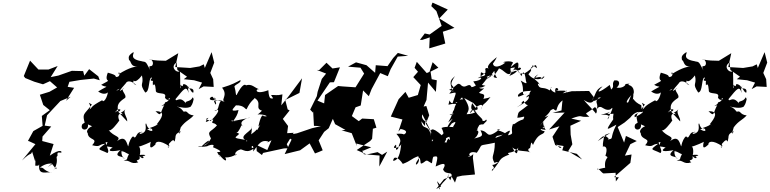

<svg xmlns="http://www.w3.org/2000/svg" viewBox="-20 -1186 5890 1469"><path d="M409 108C434 66 351 155 399 105C433 30 400 19 420 7C418 -23 421 -20 448 -18C457 -24 444 -54 361 5L390 -84L303 -107L312 -237L297 -132L372 -218L322 -225L340 -304L442 -413L521 -446L484 -414L547 -514L496 -522L486 -536L489 -496L511 -560L595 -574L698 -585L743 -572L732 -602L662 -657L625 -607L616 -642L534 -644L532 -645L427 -608L368 -596L421 -681L351 -654H274L210 -722L162 -604L173 -589L242 -561L309 -541L362 -565L417 -517L359 -484L285 -461L311 -383L361 -343L300 -299L306 -223L235 -183L194 -108L206 -104L251 -83L148 42C228 -36 211 13 230 -35C218 -44 227 -20 249 49C259 -6 243 95 254 82C315 77 252 91 280 73C269 169 348 118 377 138C298 112 326 96 285 96C336 58 368 68 378 63L345 93L379 69Z M881 -349C929 -356 874 -319 885 -335C871 -384 889 -405 937 -437C955 -461 892 -500 931 -514C873 -466 899 -500 941 -547C955 -575 991 -565 1024 -534C953 -560 1066 -610 1015 -602C987 -569 1010 -535 1066 -609C1084 -530 1040 -555 1091 -478C1127 -485 1114 -574 1136 -592C1165 -596 1089 -559 1178 -568C1166 -580 1144 -595 1150 -533C1171 -561 1170 -498 1172 -497C1166 -455 1262 -490 1242 -441C1249 -417 1284 -417 1269 -430C1301 -452 1261 -402 1214 -374C1310 -399 1237 -427 1239 -386C1201 -319 1218 -288 1170 -335C1252 -337 1218 -282 1178 -234C1210 -257 1180 -188 1199 -250C1177 -248 1217 -236 1126 -207C1154 -202 1158 -164 1105 -198C1167 -211 1118 -170 1099 -240C1079 -248 1127 -170 1046 -160C1050 -161 1064 -190 1070 -172C1018 -191 1026 -108 999 -143C986 -138 967 -103 961 -66C951 -80 944 -160 876 -106C913 -147 851 -136 811 -192C826 -172 879 -244 893 -264C882 -285 877 -328 920 -311C894 -345 892 -301 941 -351C915 -326 958 -286 953 -257L878 -338L858 -325ZM1386 -580 1465 -572 1526 -554 1500 -504 1538 -525 1615 -521 1611 -580 1589 -628 1619 -707 1599 -787 1547 -666 1539 -694 1507 -678 1435 -666 1321 -673 1344 -779 1249 -721C1142 -722 1157 -730 1121 -730C1151 -741 1164 -678 1130 -680C1121 -680 1119 -673 1131 -647C1097 -705 1104 -717 1060 -715C1084 -716 1070 -715 1043 -722C965 -742 1013 -781 1000 -787C956 -758 965 -747 967 -726C986 -722 975 -663 1044 -683C1012 -674 976 -674 887 -618C887 -660 912 -599 871 -597C853 -603 887 -608 805 -630C768 -538 858 -594 754 -537C798 -509 824 -543 731 -486C774 -455 807 -470 819 -497C827 -469 778 -447 894 -507C879 -482 838 -498 811 -516C804 -425 766 -396 763 -420C667 -368 690 -367 665 -348C688 -387 630 -418 683 -386C620 -301 606 -323 632 -233C648 -267 638 -253 610 -236C585 -185 661 -178 653 -234C616 -235 625 -148 651 -235C760 -189 675 -208 716 -224C662 -228 633 -179 651 -169C653 -108 739 -134 685 -75C754 -57 729 -82 785 -86C713 -33 735 -49 802 -15C825 -37 778 -76 789 -122C745 -112 812 -114 802 -180C736 -100 786 -94 803 -99C782 -50 795 -73 842 -57C815 -43 793 -17 902 -37C834 21 933 5 931 29C897 0 910 -58 921 -20C912 -45 977 13 970 -15C919 87 997 2 926 46C976 32 976 77 1038 56C1002 28 1061 52 1047 11C1091 -4 1086 48 1048 10C1104 9 1111 -7 1041 0C1055 21 1059 -66 1040 -64C1059 -66 1147 -104 1134 -103C1117 -34 1147 -60 1169 -80C1167 -103 1200 -119 1277 -66C1251 -122 1304 -106 1270 -109C1314 -106 1229 -147 1268 -67C1272 -33 1250 -69 1284 -98C1324 -144 1311 -64 1322 -131C1322 -177 1357 -166 1367 -190C1338 -131 1355 -184 1363 -212C1402 -264 1426 -264 1462 -303C1406 -309 1420 -343 1386 -331C1337 -395 1313 -355 1337 -370C1355 -367 1409 -352 1439 -370C1458 -397 1455 -405 1467 -448C1453 -406 1466 -435 1453 -441C1437 -398 1377 -423 1411 -382C1357 -468 1327 -396 1323 -428C1390 -510 1406 -533 1423 -475C1412 -562 1413 -494 1440 -539C1408 -490 1389 -534 1390 -512C1429 -506 1466 -520 1460 -479C1442 -467 1429 -540 1383 -543C1373 -495 1353 -576 1364 -511C1354 -513 1362 -544 1357 -641C1325 -624 1281 -680 1331 -707L1337 -651L1411 -599Z M1754 -256C1752 -286 1746 -251 1791 -260C1735 -250 1792 -272 1805 -344C1730 -328 1766 -356 1785 -380C1851 -383 1859 -343 1867 -351C1898 -419 1932 -430 1927 -437C1991 -397 1924 -358 1985 -339C2032 -392 1970 -319 1950 -310C1990 -317 2054 -289 1998 -297C1990 -314 1973 -297 1957 -218C1978 -232 1983 -255 1948 -191C1927 -208 1950 -140 1944 -194C1905 -153 1867 -149 1870 -102C1847 -125 1908 -83 1907 -219C1921 -188 1802 -147 1856 -116C1749 -133 1783 -131 1810 -162C1763 -196 1747 -156 1800 -177C1835 -226 1819 -238 1843 -217C1788 -259 1890 -290 1892 -285L1730 -253ZM1984 0 1993 -16 2150 -50 2160 -51H2189L2174 -83L2227 -170L2177 -167L2184 -222L2144 -276L2196 -341L2181 -349L2161 -427L2160 -420L2271 -475L2291 -587L2191 -453L2132 -380L2141 -464C2098 -453 2085 -461 2054 -459C2084 -397 2088 -480 2067 -432C2060 -438 2038 -412 2033 -496C1925 -455 1933 -511 1964 -503C1928 -513 1908 -548 1862 -533C1855 -543 1833 -543 1790 -459C1782 -455 1787 -478 1775 -519C1763 -535 1832 -552 1819 -573C1776 -552 1767 -542 1679 -515C1729 -454 1663 -421 1701 -408C1663 -416 1643 -422 1684 -398C1690 -394 1657 -430 1617 -414C1634 -358 1646 -400 1610 -441C1604 -461 1547 -412 1630 -420C1626 -470 1587 -399 1700 -423C1636 -425 1668 -330 1620 -340C1666 -359 1660 -329 1591 -260C1584 -268 1530 -269 1575 -285C1517 -217 1602 -284 1612 -269C1590 -230 1614 -258 1640 -226C1590 -171 1561 -187 1594 -127C1576 -88 1542 -67 1542 -76C1585 -91 1604 -148 1522 -66C1469 -76 1505 -55 1565 -67C1581 -78 1631 -88 1609 -60C1690 -25 1668 -23 1641 -22C1676 41 1659 -2 1706 -23C1675 -13 1657 36 1658 -2C1708 60 1719 45 1703 18C1768 24 1819 -34 1782 4C1764 -38 1852 -49 1818 -43C1839 -46 1870 -4 1930 -57C1876 -38 1928 -113 1917 -27C1963 -90 1979 -117 2031 -104C2037 -99 1986 -75 2057 -113L2025 -38L1942 -77L1944 -30Z M2903 -1 2869 -22 2786 -4 2709 -38 2812 -107 2827 -124 2833 -201 2860 -209 2840 -274 2751 -279 2725 -259 2672 -298 2711 -390 2689 -392 2667 -353 2740 -379 2758 -494 2802 -450 2823 -504 2889 -627 2947 -603 2969 -657 3023 -753 3103 -759 3024 -781 2988 -742 2945 -680 2855 -687 2850 -629 2784 -687 2704 -709 2643 -676 2738 -668 2766 -623 2700 -518 2599 -525 2567 -528 2467 -459 2460 -395 2409 -416 2504 -556 2535 -557 2581 -671 2524 -662 2478 -706 2422 -650 2404 -651 2475 -623 2442 -582 2410 -483 2404 -450 2353 -347 2375 -324 2376 -336 2382 -223 2436 -221 2367 -205 2252 -166 2163 -149 2211 -118 2158 -7 2276 -36 2349 -89 2390 -12 2419 -23 2449 -36 2418 -112 2460 -177 2495 -205 2544 -316 2503 -354 2519 -295 2544 -236 2623 -192 2593 -189 2671 -167 2710 -68 2706 -88 2820 -59 2759 -33H2752L2764 -6L2884 4L2882 88L2943 -26Z M3211 -881 3268 -900 3264 -816 3387 -853 3368 -943 3457 -973 3341 -1045 3406 -1113 3290 -1166 3286 -1159 3280 -1139 3319 -1101 3359 -988 3267 -922 3230 -930 3193 -881ZM3045 -199C3091 -192 3105 -170 3059 -152C3080 -148 3082 -168 3013 -162C3065 -101 3036 -106 3026 -49C2997 -19 3018 -75 3009 -79C2960 -35 3047 -56 3050 -86C3046 -65 3044 40 2988 45C2990 5 3026 13 3062 68C3128 43 3122 30 3180 9C3208 67 3121 112 3188 21C3209 46 3177 93 3240 43C3274 49 3220 28 3282 63C3294 63 3275 -24 3348 -8C3375 -54 3376 -14 3359 -68C3399 -95 3343 -124 3444 -147C3396 -170 3424 -182 3418 -180C3420 -214 3409 -208 3360 -151C3281 -221 3269 -202 3277 -144C3262 -246 3212 -181 3204 -258C3245 -207 3220 -212 3240 -269C3259 -240 3195 -267 3211 -311L3288 -159L3238 -240L3264 -304L3242 -375L3221 -371L3243 -421L3255 -554L3315 -483L3322 -572L3283 -580L3274 -638L3334 -668L3290 -710L3266 -636L3245 -627L3169 -713L3152 -667L3178 -637L3142 -596L3199 -535L3177 -459L3107 -438L3082 -483L3030 -427L2970 -294L3059 -272L3028 -179Z M3317 260 3377 185 3434 162 3461 211 3476 167 3516 158 3614 149 3598 22 3601 -11C3597 13 3518 27 3590 2C3558 20 3561 -39 3628 -17C3684 -95 3624 -63 3766 -94C3765 15 3732 2 3763 60C3818 38 3772 76 3746 76C3778 117 3742 92 3743 124C3824 33 3785 32 3877 -4C3838 -28 3915 -2 3950 -63C3934 -49 3948 38 3900 -58C3945 -18 4012 -40 4040 -17C4012 -37 4021 -49 4036 -54C4046 -106 4044 -102 4058 -77C4100 -178 4138 -146 4147 -182C4100 -188 4130 -214 4093 -187C4136 -196 4173 -258 4137 -205C4098 -225 4079 -200 4155 -192C4114 -256 4161 -278 4109 -221C4182 -320 4199 -308 4147 -289C4209 -344 4174 -336 4213 -353C4258 -317 4218 -367 4284 -418C4271 -343 4314 -387 4315 -484C4325 -502 4193 -484 4247 -495C4264 -506 4219 -537 4229 -477C4157 -504 4225 -549 4185 -494C4132 -532 4105 -487 4091 -559C4060 -528 4116 -558 4111 -537C4089 -581 4034 -578 4099 -618C4036 -557 4126 -626 4125 -579C4167 -618 4140 -587 4135 -603C4137 -580 4067 -559 4023 -618C4071 -673 4016 -643 4055 -680C4046 -698 4075 -672 4089 -664C4075 -718 4071 -667 3986 -620C3966 -640 3972 -598 3940 -645C4000 -662 3937 -689 3941 -644C3957 -734 3939 -717 3876 -662C3939 -673 3927 -686 3877 -605C3946 -632 3967 -676 3856 -611C3924 -643 3856 -631 3905 -706C3893 -729 3794 -708 3847 -707C3790 -662 3738 -667 3754 -725C3684 -632 3751 -669 3657 -602C3659 -668 3660 -605 3753 -609C3699 -660 3766 -705 3781 -749C3738 -714 3695 -677 3721 -660C3683 -683 3690 -629 3694 -662C3699 -573 3674 -624 3635 -586C3669 -607 3682 -571 3601 -563C3626 -523 3636 -497 3694 -530C3612 -550 3628 -525 3588 -519C3566 -565 3542 -494 3502 -540C3476 -557 3479 -527 3416 -498C3498 -476 3452 -508 3445 -483C3414 -567 3427 -571 3461 -604C3385 -491 3501 -561 3417 -469C3483 -481 3474 -495 3442 -395C3411 -402 3427 -447 3411 -385C3481 -403 3507 -373 3460 -408C3493 -384 3515 -473 3521 -425C3499 -433 3458 -405 3448 -313C3408 -299 3405 -312 3486 -324C3424 -356 3470 -350 3409 -249C3490 -323 3396 -234 3395 -185C3452 -267 3441 -235 3416 -235C3424 -226 3497 -291 3446 -216C3477 -208 3388 -224 3358 -207C3385 -161 3361 -135 3409 -164C3424 -128 3429 -101 3411 -126C3382 -95 3404 -48 3416 -70C3460 -98 3433 -92 3381 -97C3406 -136 3395 -131 3330 -120C3328 -170 3261 -78 3264 -63C3276 -96 3289 -68 3284 -117C3349 -115 3299 -50 3329 -36C3301 6 3354 -64 3284 17C3338 1 3330 10 3313 88C3347 73 3408 43 3370 110C3392 166 3462 105 3425 193C3391 131 3414 211 3410 139C3409 192 3384 179 3338 254C3370 300 3298 160 3336 215L3355 240ZM3633 -364C3644 -322 3583 -372 3577 -319C3632 -391 3696 -407 3658 -346C3684 -411 3668 -361 3733 -444C3708 -431 3663 -431 3677 -426C3701 -478 3663 -461 3645 -477C3714 -534 3673 -496 3648 -513C3717 -596 3725 -607 3690 -594C3760 -617 3783 -636 3694 -573C3804 -665 3734 -663 3783 -589C3730 -594 3771 -613 3798 -663C3837 -649 3855 -610 3883 -621C3908 -662 3939 -672 3969 -603C3978 -633 3993 -660 4004 -567C4002 -564 4030 -527 3964 -570C4005 -488 3951 -444 4018 -471C3955 -454 3938 -432 3944 -460C3979 -505 4046 -479 4049 -498C3994 -440 4081 -462 4094 -477C4004 -478 3991 -417 4023 -452C4038 -427 3995 -399 3933 -364C4022 -423 3937 -370 3985 -415C3990 -414 4008 -349 4047 -406C3940 -309 3950 -352 3938 -285C3988 -288 4001 -308 3984 -273C3926 -256 3913 -224 3905 -239C3878 -169 3928 -166 3863 -149C3924 -237 3815 -141 3789 -134C3860 -114 3873 -109 3868 -175C3828 -139 3828 -157 3770 -130C3783 -158 3787 -137 3848 -165C3785 -200 3759 -185 3808 -200C3690 -109 3728 -183 3656 -189C3677 -147 3676 -142 3606 -126C3634 -135 3670 -218 3596 -173C3668 -209 3606 -165 3648 -230C3697 -246 3653 -211 3704 -261C3696 -288 3702 -252 3671 -262C3680 -283 3608 -312 3613 -363C3631 -334 3564 -323 3593 -397C3638 -332 3608 -378 3606 -329C3628 -341 3623 -315 3550 -312C3568 -345 3580 -360 3532 -436L3601 -398Z M4715 171 4678 169 4803 60 4812 -4 4761 5 4803 -83 4852 -107 4769 -146 4755 -95 4706 -214 4759 -249 4801 -285C4838 -334 4873 -333 4887 -328C4909 -340 4907 -323 4837 -289C4821 -328 4901 -305 4886 -381C4820 -411 4828 -445 4822 -421C4837 -527 4808 -456 4787 -404C4770 -392 4763 -413 4825 -473C4826 -449 4847 -521 4790 -536C4782 -556 4837 -549 4764 -543C4773 -539 4745 -506 4697 -516C4722 -532 4731 -577 4680 -571C4653 -535 4695 -522 4641 -492C4673 -475 4641 -538 4646 -537C4561 -471 4533 -471 4590 -525C4529 -501 4541 -455 4506 -415L4523 -443L4487 -490L4354 -488L4285 -472L4318 -494L4282 -404L4276 -341L4208 -322L4300 -325L4181 -195L4260 -220L4207 -140L4228 -76L4276 -60L4265 -53L4236 -80L4253 -75L4292 -69L4282 -36L4393 -9L4434 34L4327 -29L4359 -82L4346 -156L4344 -224L4426 -262L4351 -279C4455 -315 4397 -285 4489 -293C4449 -331 4455 -304 4531 -366C4548 -362 4551 -327 4539 -317C4535 -328 4455 -408 4446 -422C4531 -365 4507 -440 4579 -440C4478 -382 4544 -440 4569 -442C4509 -398 4581 -395 4532 -330C4579 -413 4587 -332 4648 -348C4690 -379 4636 -357 4688 -348C4690 -398 4682 -339 4665 -371C4678 -353 4614 -258 4631 -276C4666 -311 4597 -309 4576 -309C4657 -321 4691 -365 4626 -315C4716 -309 4711 -342 4674 -316C4658 -239 4706 -233 4677 -280C4596 -165 4632 -201 4696 -232C4640 -121 4682 -127 4631 -119C4634 -138 4657 -109 4605 -152C4678 -179 4652 -175 4553 -106C4633 -189 4587 -115 4593 -67C4559 -51 4648 -103 4612 6C4654 26 4597 9 4611 104C4636 86 4552 112 4548 110C4553 89 4581 135 4597 141L4690 136L4692 202Z M5112 -349C5160 -356 5105 -319 5116 -335C5102 -384 5120 -405 5168 -437C5186 -461 5123 -500 5162 -514C5104 -466 5130 -500 5172 -547C5186 -575 5222 -565 5255 -534C5184 -560 5297 -610 5246 -602C5218 -569 5241 -535 5297 -609C5315 -530 5271 -555 5322 -478C5358 -485 5345 -574 5367 -592C5396 -596 5320 -559 5409 -568C5397 -580 5375 -595 5381 -533C5402 -561 5401 -498 5403 -497C5397 -455 5493 -490 5473 -441C5480 -417 5515 -417 5500 -430C5532 -452 5492 -402 5445 -374C5541 -399 5468 -427 5470 -386C5432 -319 5449 -288 5401 -335C5483 -337 5449 -282 5409 -234C5441 -257 5411 -188 5430 -250C5408 -248 5448 -236 5357 -207C5385 -202 5389 -164 5336 -198C5398 -211 5349 -170 5330 -240C5310 -248 5358 -170 5277 -160C5281 -161 5295 -190 5301 -172C5249 -191 5257 -108 5230 -143C5217 -138 5198 -103 5192 -66C5182 -80 5175 -160 5107 -106C5144 -147 5082 -136 5042 -192C5057 -172 5110 -244 5124 -264C5113 -285 5108 -328 5151 -311C5125 -345 5123 -301 5172 -351C5146 -326 5189 -286 5184 -257L5109 -338L5089 -325ZM5617 -580 5696 -572 5757 -554 5731 -504 5769 -525 5846 -521 5842 -580 5820 -628 5850 -707 5830 -787 5778 -666 5770 -694 5738 -678 5666 -666 5552 -673 5575 -779 5480 -721C5373 -722 5388 -730 5352 -730C5382 -741 5395 -678 5361 -680C5352 -680 5350 -673 5362 -647C5328 -705 5335 -717 5291 -715C5315 -716 5301 -715 5274 -722C5196 -742 5244 -781 5231 -787C5187 -758 5196 -747 5198 -726C5217 -722 5206 -663 5275 -683C5243 -674 5207 -674 5118 -618C5118 -660 5143 -599 5102 -597C5084 -603 5118 -608 5036 -630C4999 -538 5089 -594 4985 -537C5029 -509 5055 -543 4962 -486C5005 -455 5038 -470 5050 -497C5058 -469 5009 -447 5125 -507C5110 -482 5069 -498 5042 -516C5035 -425 4997 -396 4994 -420C4898 -368 4921 -367 4896 -348C4919 -387 4861 -418 4914 -386C4851 -301 4837 -323 4863 -233C4879 -267 4869 -253 4841 -236C4816 -185 4892 -178 4884 -234C4847 -235 4856 -148 4882 -235C4991 -189 4906 -208 4947 -224C4893 -228 4864 -179 4882 -169C4884 -108 4970 -134 4916 -75C4985 -57 4960 -82 5016 -86C4944 -33 4966 -49 5033 -15C5056 -37 5009 -76 5020 -122C4976 -112 5043 -114 5033 -180C4967 -100 5017 -94 5034 -99C5013 -50 5026 -73 5073 -57C5046 -43 5024 -17 5133 -37C5065 21 5164 5 5162 29C5128 0 5141 -58 5152 -20C5143 -45 5208 13 5201 -15C5150 87 5228 2 5157 46C5207 32 5207 77 5269 56C5233 28 5292 52 5278 11C5322 -4 5317 48 5279 10C5335 9 5342 -7 5272 0C5286 21 5290 -66 5271 -64C5290 -66 5378 -104 5365 -103C5348 -34 5378 -60 5400 -80C5398 -103 5431 -119 5508 -66C5482 -122 5535 -106 5501 -109C5545 -106 5460 -147 5499 -67C5503 -33 5481 -69 5515 -98C5555 -144 5542 -64 5553 -131C5553 -177 5588 -166 5598 -190C5569 -131 5586 -184 5594 -212C5633 -264 5657 -264 5693 -303C5637 -309 5651 -343 5617 -331C5568 -395 5544 -355 5568 -370C5586 -367 5640 -352 5670 -370C5689 -397 5686 -405 5698 -448C5684 -406 5697 -435 5684 -441C5668 -398 5608 -423 5642 -382C5588 -468 5558 -396 5554 -428C5621 -510 5637 -533 5654 -475C5643 -562 5644 -494 5671 -539C5639 -490 5620 -534 5621 -512C5660 -506 5697 -520 5691 -479C5673 -467 5660 -540 5614 -543C5604 -495 5584 -576 5595 -511C5585 -513 5593 -544 5588 -641C5556 -624 5512 -680 5562 -707L5568 -651L5642 -599Z"/></svg>

Font: Hussar Lance
Style: Italic
Weight: 700
Foundry: Cannot Into Space Fonts, PlusOne Fonts
Version: Version 2.27